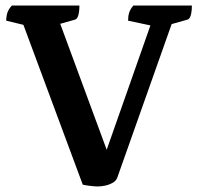

<svg xmlns="http://www.w3.org/2000/svg" viewBox="-20 -661 715 693"><path d="M333.1 12Q323.4 12 306.1 10Q288.9 8 278.7 5.5L55.1 -596.6L89.7 -565.2L2.5 -586.4Q2.5 -603.1 6.8 -615.6Q11 -628.1 22.9 -641H266.6Q266.6 -619.1 262.6 -605.6Q258.6 -592.1 250.6 -590.1L172.7 -568.1L188.4 -599.4L377.8 -86.1H353L532.9 -597.7L536.8 -566.3L442.3 -586.4Q442.3 -603.1 446.3 -615.6Q450.3 -628.1 461.2 -641H672.5Q672.5 -619.1 668.5 -605.6Q664.5 -592.1 656.5 -590.1L582.5 -569.2L609.5 -602.2L403.2 -19.5Q398.8 -7.7 385.5 -0.6Q372.3 6.5 357.9 9.3Q343.4 12 333.1 12Z"/></svg>

Font: Pitagon Serif
Style: Regular
Weight: 400
Designer: Travis Tran
Foundry: Pitagon
Version: Version 1.000;gftools[0.9.26]